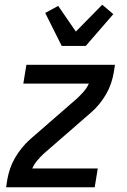

<svg xmlns="http://www.w3.org/2000/svg" viewBox="-20 -795 540 815"><path d="M6 0 11 -33Q15 -56 23 -79.5Q31 -103 43.5 -124.5Q56 -146 72 -166Q88 -186 107 -203L307 -377Q322 -391 335.5 -406.5Q349 -422 357 -440H79L92 -520H468L463 -488Q459 -464 451 -440.5Q443 -417 430.5 -395.5Q418 -374 402 -354Q386 -334 366 -317L166 -143Q151 -129 138 -113.5Q125 -98 117 -80H395L382 0ZM242 -600 172 -740 227 -770 302 -661 414 -775 461 -735 344 -600Z"/></svg>

Font: Iosevka Term Curly Medium
Style: Italic
Weight: 500
Italic angle: -9°
Designer: Belleve Invis
Foundry: Belleve Invis
Version: Version 32.3.0